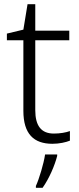

<svg xmlns="http://www.w3.org/2000/svg" viewBox="-20 -679 380 920"><path d="M238 -39C177 -39 149 -77 149 -151V-486H312V-532H149V-659H112L92 -537L13 -518V-486H92V-148C92 -37 142 10 231 10C264 10 295 3 315 -5V-51C296 -44 268 -39 238 -39ZM254 68V61H196C190 104 167 180 152 212V221H184C216 176 243 112 254 68Z"/></svg>

Font: Noto Sans Malayalam Light
Style: Regular
Weight: 300
Designer: Jelle Bosma - Monotype Design Team
Foundry: Monotype Imaging Inc.
Version: Version 2.104